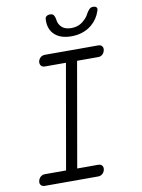

<svg xmlns="http://www.w3.org/2000/svg" viewBox="-101 -1018 802 1086"><g transform="rotate(-10 300.0 -475.0)"><path d="M264 -65H385Q399 -65 406.5 -56Q414 -47 411 -32Q408 -18 397.5 -9Q387 0 373 0H67Q52 0 44.5 -9Q37 -18 40 -32Q43 -47 53.5 -56Q64 -65 78 -65H200L305 -665H184Q170 -665 162.5 -674Q155 -683 157 -698Q160 -712 170.5 -721Q181 -730 196 -730H502Q516 -730 523.5 -721Q531 -712 528 -698Q525 -683 515 -674Q505 -665 491 -665H369ZM235 -923Q234 -936 242 -943Q250 -950 264 -950Q273 -950 278 -947Q283 -944 286 -939Q292 -929 294 -912.5Q296 -896 305 -883Q324 -853 370 -853Q415 -853 445 -883Q461 -897 469 -912.5Q477 -928 486 -938Q491 -944 496.5 -947Q502 -950 511 -950Q525 -950 530.5 -943Q536 -936 531 -923Q516 -877 479 -846Q431 -807 362 -807Q293 -807 259 -846Q233 -877 235 -923Z"/></g></svg>

Font: Maple Mono ExtraLight
Style: Italic
Weight: 275
Italic angle: -10°
Monospace: yes
Designer: subframe7536
Version: Version 7.000